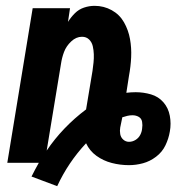

<svg xmlns="http://www.w3.org/2000/svg" viewBox="-20 -558 616 658"><path d="M176 80Q214 -2 275 -67Q287 -41 310.5 -24Q334 -7 363 0.5Q392 8 422 8Q446 8 470 1.5Q494 -5 515 -21Q536 -37 547 -60Q558 -83 562 -107Q567 -134 562 -161Q557 -188 540 -207.5Q523 -227 497.5 -234.5Q472 -242 445 -242Q429 -242 413 -240L422 -298Q428 -330 429.5 -362Q431 -394 425.5 -424.5Q420 -455 405 -481.5Q390 -508 363 -523Q336 -538 304 -538Q286 -538 268 -532Q250 -526 236.5 -512.5Q223 -499 213 -483L220 -530H92L5 0H113Q100 23 88 47ZM140 -42 189 -339Q192 -360 199.5 -380Q207 -400 224 -416Q241 -432 261 -432Q276 -432 285.5 -422.5Q295 -413 298 -399.5Q301 -386 301.5 -372Q302 -358 300.5 -343.5Q299 -329 297 -315L275 -183Q235 -153 201 -117.5Q167 -82 140 -42ZM422 -72Q411 -72 402.5 -79.5Q394 -87 392 -98.5Q390 -110 392 -121Q394 -130 395.5 -138Q397 -146 399 -155V-156Q408 -159 416.5 -161Q425 -163 434 -163Q446 -163 455.5 -157.5Q465 -152 467 -140.5Q469 -129 467 -117Q466 -106 460.5 -95.5Q455 -85 444.5 -78.5Q434 -72 422 -72Z"/></svg>

Font: Iosevka Sparkle XBdObl
Style: Regular
Weight: 800
Italic angle: -9°
Designer: Belleve Invis
Foundry: Belleve Invis
Version: Version 4.5.0; ttfautohint (v1.8.3)